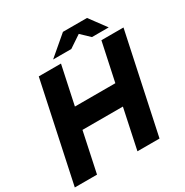

<svg xmlns="http://www.w3.org/2000/svg" viewBox="-201 -1005 1119 1160"><g transform="rotate(-30 358.0 -425.0)"><path d="M-11 0 136 -690H291L234 -423H516L573 -690H727L580 0H426L485 -278H203L144 0ZM262 -735 397 -850H526L504 -812L389 -735ZM533 -735 452 -812 436 -850H565L650 -735Z"/></g></svg>

Font: Radio Canada Big
Style: Bold Italic
Weight: 700
Italic angle: -12°
Designer: Étienne Aubert Bonn
Foundry: Coppers and Brasses
Version: Version 1.001